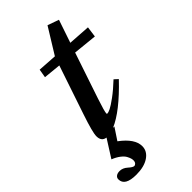

<svg xmlns="http://www.w3.org/2000/svg" viewBox="-282 -619 910 910"><g transform="rotate(-45 173.0 -163.5)"><path d="M44.9 235.4Q-31.2 235.4 -31.2 190.4Q-31.2 179.7 -22.5 173.1Q-13.7 166.5 1 166.5Q21.5 166.5 39.6 182.6Q58.1 199.2 66.9 199.2Q73.2 199.2 78.4 193.4Q83.5 187.5 83.5 176.8Q83.5 170.9 81.5 163.8Q79.6 156.7 73.5 145.3Q67.4 133.8 51.8 121.6Q36.1 109.4 12.7 100.1L69.3 10.7Q39.6 6.8 39.6 -27.8Q39.6 -53.7 70.3 -144.5L152.8 -389.2L65.4 -397.9L72.8 -440.9L168.5 -434.6L248 -563.5L304.7 -543.5L265.6 -428.2L376.5 -420.9L369.1 -367.2L249 -379.4L171.4 -148.9Q149.4 -83 149.4 -70.3Q149.4 -66.9 152.8 -66.9Q159.7 -66.9 174.6 -74Q189.5 -81.1 220.5 -103.8Q251.5 -126.5 288.1 -161.1L306.6 -144Q200.7 -32.7 123.5 0H132.8L93.3 59.6Q160.6 109.4 160.6 159.2Q160.6 192.9 129.4 214.1Q98.1 235.4 44.9 235.4Z"/></g></svg>

Font: Elstob 6pt SemiBold
Style: Italic
Weight: 600
Italic angle: -20°
Designer: Peter S. Baker
Version: Version 1.015